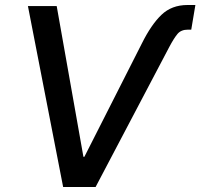

<svg xmlns="http://www.w3.org/2000/svg" viewBox="-20 -752 806 772"><path d="M550.3 -577.1Q587.9 -652.8 629.2 -692.4Q670.4 -731.9 733.9 -731.9H765.6L749 -632.8H735.8Q708 -632.8 693.6 -615.5Q679.2 -598.1 661.1 -564L364.3 0H233.9L92.3 -727.5H208L315.4 -121.6H319.3Z"/></svg>

Font: Inter 24pt Medium
Style: Italic
Weight: 500
Italic angle: -9.3988°
Designer: Rasmus Andersson
Foundry: rsms
Version: Version 4.001;git-66647c0bb